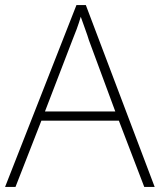

<svg xmlns="http://www.w3.org/2000/svg" viewBox="-20 -736 630 756"><path d="M548 0 448 -261H143L41 0H0L281 -716H318L589 0ZM330 -578Q325 -595 316 -619.5Q307 -644 298 -670Q291 -646 282 -621.5Q273 -597 265 -578L157 -297H434Z"/></svg>

Font: Noto Sans Khmer UI ExtraLight
Style: Regular
Weight: 200
Designer: Danh Hong and the Monotype Design Team
Foundry: Monotype Imaging Inc.
Version: Version 2.002; ttfautohint (v1.8.4.7-5d5b)